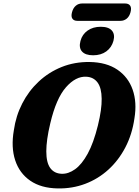

<svg xmlns="http://www.w3.org/2000/svg" viewBox="-20 -1068 797 1101"><path d="M493.5 -712.5Q590.5 -711 653 -668.5Q715.5 -626 740.8 -553.5Q766 -481 751 -390Q738 -298 699.2 -223.5Q660.5 -149 601.8 -95.5Q543 -42 469 -14Q395 14 311.5 12.5Q215.5 11 153.5 -31.8Q91.5 -74.5 67 -149.2Q42.5 -224 59.5 -321.5Q71 -403.5 107.8 -475Q144.5 -546.5 202 -600.2Q259.5 -654 333.5 -683.8Q407.5 -713.5 493.5 -712.5ZM333.5 -71.5Q372 -70 410.5 -97.5Q449 -125 482.8 -186.5Q516.5 -248 541.5 -349Q553 -396 558.2 -433.8Q563.5 -471.5 563 -501.5Q562.5 -563.5 539.5 -594.8Q516.5 -626 475 -628Q414.5 -631.5 358.2 -567.5Q302 -503.5 268.5 -361.5Q256.5 -311.5 251 -271.5Q245.5 -231.5 245.5 -200.5Q245.5 -135 268.5 -104Q291.5 -73 333.5 -71.5ZM514 -751Q469.5 -751 450.2 -772.8Q431 -794.5 441.5 -833.5Q451.5 -871 482.5 -892.8Q513.5 -914.5 557.5 -914.5Q602.5 -914.5 621.5 -892.8Q640.5 -871 630.5 -833.5Q620 -795.5 589.5 -773.2Q559 -751 514 -751ZM393 -998Q399.5 -1022.5 414.8 -1035.2Q430 -1048 450.5 -1048H697.5Q718 -1048 726.5 -1035.2Q735 -1022.5 728.5 -998Q722 -973.5 706.5 -961Q691 -948.5 671 -948.5H423.5Q403.5 -948.5 395 -961.2Q386.5 -974 393 -998Z"/></svg>

Font: Fraunces 72pt S100
Style: Bold Italic
Weight: 700
Italic angle: -16°
Version: Version 1.000; ttfautohint (v1.8.3)